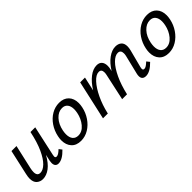

<svg xmlns="http://www.w3.org/2000/svg" viewBox="144 -1168 1921 1921"><g transform="rotate(-45 1104.5 -207.5)"><path d="M488 -66Q419 6 363 6Q341 6 328.5 -7.5Q316 -21 316 -48Q316 -61 319 -77L334 -145Q292 -68 242.5 -31Q193 6 143 6Q104 6 77 -18Q50 -42 50 -93Q50 -117 58 -152L117 -416H188L130 -160Q124 -133 124 -111Q124 -57 168 -57Q206 -57 246.5 -96Q287 -135 324 -215.5Q361 -296 386 -416H453L383 -97Q380 -85 380 -76Q380 -57 398 -57Q411 -57 426.5 -66.5Q442 -76 464 -97Z M545 -139Q545 -164 551 -192Q564 -256 599.5 -308.5Q635 -361 686 -391Q737 -421 795 -421Q860 -421 896.5 -382.5Q933 -344 933 -279Q933 -254 927 -225Q914 -162 878.5 -109.5Q843 -57 792 -26Q741 5 683 5Q617 5 581 -34.5Q545 -74 545 -139ZM852 -221Q857 -249 857 -268Q857 -312 837 -337.5Q817 -363 778 -363Q726 -363 683.5 -317.5Q641 -272 626 -197Q621 -169 621 -149Q621 -103 641.5 -77.5Q662 -52 701 -52Q755 -52 796.5 -101.5Q838 -151 852 -221Z M1729 -66Q1659 6 1601 6Q1575 6 1561 -7Q1547 -20 1547 -46Q1547 -61 1551 -77L1600 -278Q1604 -295 1604 -311Q1604 -359 1563 -359Q1524 -359 1481 -315.5Q1438 -272 1399.5 -190.5Q1361 -109 1336 0H1267L1328 -281Q1332 -298 1332 -314Q1332 -359 1294 -359Q1254 -359 1209 -310Q1164 -261 1125.5 -180Q1087 -99 1066 -7L1065 0H996L1089 -416H1157L1124 -268Q1169 -340 1221.5 -380.5Q1274 -421 1326 -421Q1363 -421 1382 -399Q1401 -377 1401 -338Q1401 -316 1395 -289L1391 -273Q1436 -345 1488.5 -383Q1541 -421 1591 -421Q1631 -421 1655 -400Q1679 -379 1679 -336Q1679 -312 1672 -285L1623 -97Q1620 -85 1620 -77Q1620 -57 1639 -57Q1652 -57 1667.5 -67Q1683 -77 1704 -97Z M1788 -139Q1788 -164 1794 -192Q1807 -256 1842.5 -308.5Q1878 -361 1929 -391Q1980 -421 2038 -421Q2103 -421 2139.5 -382.5Q2176 -344 2176 -279Q2176 -254 2170 -225Q2157 -162 2121.5 -109.5Q2086 -57 2035 -26Q1984 5 1926 5Q1860 5 1824 -34.5Q1788 -74 1788 -139ZM2095 -221Q2100 -249 2100 -268Q2100 -312 2080 -337.5Q2060 -363 2021 -363Q1969 -363 1926.5 -317.5Q1884 -272 1869 -197Q1864 -169 1864 -149Q1864 -103 1884.5 -77.5Q1905 -52 1944 -52Q1998 -52 2039.5 -101.5Q2081 -151 2095 -221Z"/></g></svg>

Font: Ysabeau Medium
Style: Italic
Weight: 500
Italic angle: -12°
Designer: Christian Thalmann (Catharsis Fonts)
Version: Version 0.003